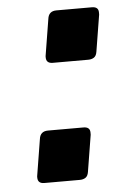

<svg xmlns="http://www.w3.org/2000/svg" viewBox="-45 -574 382 610"><g transform="rotate(-5 146.0 -269.5)"><path d="M72 2Q51 2 51 -17Q51 -18 51 -19Q51 -20 51 -21L70 -138Q73 -163 98 -163H211Q232 -163 232 -145Q232 -144 232 -142Q232 -140 232 -138L213 -21Q211 -8 203.5 -3Q196 2 185 2ZM132 -376Q111 -376 111 -395Q111 -396 111 -397Q111 -398 111 -399L130 -516Q133 -541 158 -541H271Q292 -541 292 -523Q292 -522 292 -520Q292 -518 292 -516L273 -399Q271 -386 263.5 -381Q256 -376 245 -376Z"/></g></svg>

Font: Exo Thin Black
Style: Italic
Weight: 900
Italic angle: -9°
Version: Version 2.000